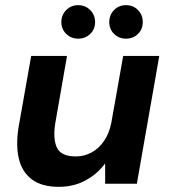

<svg xmlns="http://www.w3.org/2000/svg" viewBox="-20 -713 659 745"><path d="M208 12Q142 12 103.5 -17Q65 -46 53 -98Q41 -150 52 -219L101 -496H240L194 -232Q185 -172 201.5 -139Q218 -106 274 -106Q307 -106 335.5 -121.5Q364 -137 384 -166.5Q404 -196 412 -237L458 -496H598L511 0H388V-79Q358 -38 312 -13Q266 12 208 12ZM283 -563Q256 -563 237 -581.5Q218 -600 218 -627Q218 -655 237 -674Q256 -693 283 -693Q311 -693 330 -674Q349 -655 349 -627Q349 -600 330 -581.5Q311 -563 283 -563ZM469 -563Q441 -563 422.5 -581.5Q404 -600 404 -627Q404 -655 422.5 -674Q441 -693 469 -693Q497 -693 515.5 -674Q534 -655 534 -627Q534 -600 515.5 -581.5Q497 -563 469 -563Z"/></svg>

Font: DM Sans 24pt ExtraBold
Style: Italic
Weight: 800
Italic angle: -10°
Designer: Colophon Foundry, Jonny Pinhorn
Foundry: Colophon Foundry
Version: Version 4.004;gftools[0.9.30]